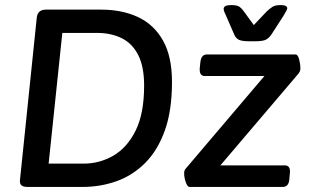

<svg xmlns="http://www.w3.org/2000/svg" viewBox="-20 -738 1224 758"><path d="M966 -575Q935 -575 923 -581Q911 -587 905 -601L872 -677Q868 -685 865.5 -691.5Q863 -698 863 -703Q863 -718 893 -718Q917 -718 926.5 -710.5Q936 -703 942 -694L982 -639L1034 -694Q1044 -703 1055 -710.5Q1066 -718 1088 -718Q1114 -718 1114 -705Q1114 -700 1100 -677L1051 -601Q1042 -588 1030 -581.5Q1018 -575 985 -575ZM88 0Q72 0 64.5 -6.5Q57 -13 59 -29L125 -667Q128 -700 161 -700H379Q462 -700 525 -670.5Q588 -641 623.5 -578Q659 -515 659 -414Q659 -302 631 -223.5Q603 -145 554 -95.5Q505 -46 441 -23Q377 0 306 0ZM172 -92H310Q373 -92 427.5 -123.5Q482 -155 515.5 -222.5Q549 -290 549 -400Q549 -475 525.5 -521Q502 -567 460 -587.5Q418 -608 364 -608H226ZM728 0Q720 0 713.5 -18.5Q707 -37 707 -54Q707 -66 713 -72L1024 -438H788Q765 -438 769 -473L771 -492Q774 -523 797 -523H1147Q1156 -523 1161 -503.5Q1166 -484 1166 -468Q1166 -457 1158 -447L850 -85H1105Q1129 -85 1124 -50L1122 -28Q1119 0 1096 0Z"/></svg>

Font: Asap Medium
Style: Italic
Weight: 500
Italic angle: -6°
Designer: Pablo Cosgaya
Foundry: Omnibus-Type
Version: Version 3.001; ttfautohint (v1.8.3)